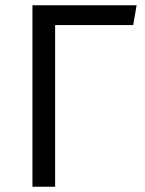

<svg xmlns="http://www.w3.org/2000/svg" viewBox="-20 -708 548 728"><path d="M498 -688 485 -613H189V0H103V-688Z"/></svg>

Font: FiraGO Book
Style: Regular
Weight: 350
Designer: bBox Type
Foundry: bBox Type GmbH
Version: Version 1.001;PS 001.001;hotconv 1.0.88;makeotf.lib2.5.64775